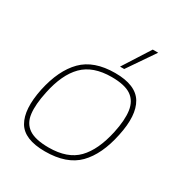

<svg xmlns="http://www.w3.org/2000/svg" viewBox="-161 -791 873 920"><g transform="rotate(30 276.0 -330.5)"><path d="M325 -522 420 -671H450L348 -522ZM216 10Q101 10 64.5 -53Q28 -116 53 -237Q79 -358 141.5 -421Q204 -484 321 -484Q435 -484 473 -421Q511 -358 485 -237Q460 -116 398 -53Q336 10 216 10ZM222 -15Q326 -15 380 -70.5Q434 -126 458 -237Q474 -311 467 -360.5Q460 -410 424.5 -434.5Q389 -459 316 -459Q213 -459 158 -403.5Q103 -348 80 -237Q64 -163 70 -113.5Q76 -64 112 -39.5Q148 -15 222 -15Z"/></g></svg>

Font: Kanit Thin
Style: Italic
Weight: 250
Italic angle: -12°
Designer: Katatrad Team
Foundry: CadsonDemak
Version: Version 2.000; ttfautohint (v1.8.3)